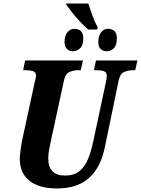

<svg xmlns="http://www.w3.org/2000/svg" viewBox="-20 -1056 797 1086"><path d="M479 -889Q456 -909 431.5 -935Q407 -961 387 -986.5Q367 -1012 356 -1028L352 -1036H479Q490 -1004 502.5 -969Q515 -934 532 -902L530 -889ZM394 -766Q372 -766 358.5 -779Q345 -792 345 -819Q345 -852 360.5 -872.5Q376 -893 402 -893Q424 -893 437.5 -880Q451 -867 451 -840Q451 -799 432.5 -782.5Q414 -766 394 -766ZM585 -766Q562 -766 549 -779Q536 -792 536 -819Q536 -852 551 -872.5Q566 -893 592 -893Q614 -893 627.5 -880Q641 -867 641 -840Q641 -799 623 -782.5Q605 -766 585 -766ZM304 10Q201 10 146.5 -33.5Q92 -77 92 -157Q92 -175 96 -204.5Q100 -234 103 -252L176 -590Q180 -607 182 -615Q184 -623 184 -627Q184 -648 166.5 -653.5Q149 -659 122 -659H111L122 -714H449L437 -659H426Q397 -659 373.5 -649Q350 -639 342 -602L266 -250Q262 -233 257.5 -207.5Q253 -182 253 -160Q253 -63 348 -63Q398 -63 428.5 -87.5Q459 -112 477 -154.5Q495 -197 506 -250L580 -596Q584 -617 584 -627Q584 -648 567 -653.5Q550 -659 522 -659H511L523 -714H757L745 -659H733Q706 -659 682.5 -649Q659 -639 651 -600L573 -223Q550 -109 483.5 -49.5Q417 10 304 10Z"/></svg>

Font: Noto Serif Condensed ExtraBold
Style: Italic
Weight: 800
Width: 3
Italic angle: -12°
Designer: Monotype Design Team
Foundry: Monotype Imaging Inc.
Version: Version 2.014; ttfautohint (v1.8.4.7-5d5b)